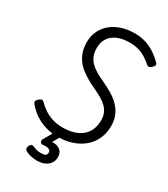

<svg xmlns="http://www.w3.org/2000/svg" viewBox="-297 -1147 1359 1549"><g transform="rotate(30 382.0 -372.5)"><path d="M356 20Q309 20 266.5 9.5Q224 -1 186.5 -19.5Q149 -38 118.5 -63.5Q88 -89 65 -118Q56 -130 59.5 -140Q63 -150 75 -161Q90 -174 100 -176.5Q110 -179 124 -165Q149 -139 182.5 -116.5Q216 -94 259.5 -79.5Q303 -65 356 -65Q411 -65 456 -78Q501 -91 533 -117Q565 -143 582 -181.5Q599 -220 599 -271Q599 -308 587 -336.5Q575 -365 551.5 -387.5Q528 -410 495.5 -429Q463 -448 421 -467Q384 -484 349.5 -504Q315 -524 284.5 -547.5Q254 -571 231.5 -601.5Q209 -632 196 -671Q183 -710 183 -760Q183 -817 205 -864Q227 -911 267.5 -945Q308 -979 363.5 -997Q419 -1015 487 -1015Q543 -1015 590 -999.5Q637 -984 677 -957Q717 -930 749 -898Q760 -888 758 -876.5Q756 -865 743 -854Q732 -842 720 -838.5Q708 -835 697 -844Q670 -868 639.5 -887.5Q609 -907 572 -918.5Q535 -930 486 -930Q439 -930 400 -919Q361 -908 333.5 -886.5Q306 -865 291 -833Q276 -801 276 -760Q276 -719 288 -688Q300 -657 323 -633.5Q346 -610 380 -589.5Q414 -569 459 -549Q507 -527 549 -502Q591 -477 623 -444Q655 -411 673.5 -369Q692 -327 692 -271Q692 -204 667.5 -150.5Q643 -97 598.5 -59Q554 -21 492 -0.5Q430 20 356 20ZM310 270Q282 270 251.5 263Q221 256 200 242Q190 234 190 222Q190 210 195 200Q202 187 210.5 182.5Q219 178 231 183Q243 188 262 194.5Q281 201 308 201Q336 201 349.5 193.5Q363 186 363 166Q363 147 345 139Q327 131 293 135Q282 136 276.5 133.5Q271 131 266 124Q262 117 262.5 110.5Q263 104 267 97L330 -13H395L329 105L299 89Q344 74 376.5 79.5Q409 85 427.5 106.5Q446 128 446 160Q446 195 428.5 219.5Q411 244 380.5 257Q350 270 310 270Z"/></g></svg>

Font: Playwrite ZA
Style: Regular
Weight: 400
Designer: Veronika Burian, José Scaglione
Foundry: TypeTogether
Version: Version 1.002